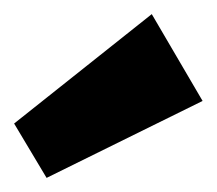

<svg xmlns="http://www.w3.org/2000/svg" viewBox="-20 -832 307 272"><path d="M267 -689 46 -580 0 -657 195 -812Z"/></svg>

Font: Pathway Extreme Condensed ExtraBold
Style: Regular
Weight: 800
Width: 3
Version: Version 1.001;gftools[0.9.26]